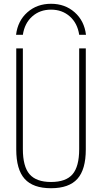

<svg xmlns="http://www.w3.org/2000/svg" viewBox="-20 -986 540 1016"><path d="M250 -966Q324 -966 375 -921Q426 -876 435 -802H399Q390 -863 349.5 -899Q309 -935 250 -935Q191 -935 150.5 -899Q110 -863 101 -802H65Q74 -876 125 -921Q176 -966 250 -966ZM250 10Q155 10 110.5 -39.5Q66 -89 66 -195V-730H101V-197Q101 -105 136.5 -64Q172 -23 250 -23Q329 -23 364 -64Q399 -105 399 -197V-730H434V-195Q434 -89 389.5 -39.5Q345 10 250 10Z"/></svg>

Font: M PLUS Code Latin ExtraLight
Style: Regular
Weight: 250
Designer: Coji Morishita
Foundry: UNDERFOREST DESIGN
Version: Version 1.002; ttfautohint (v1.8.3)